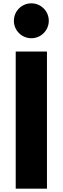

<svg xmlns="http://www.w3.org/2000/svg" viewBox="-20 -1135 377 1155"><path d="M262.5 -825H74.5V0H262.5ZM168.5 -1115C110.5 -1115 63.5 -1068 63.5 -1010C63.5 -952 110.5 -905 168.5 -905C226.5 -905 273.5 -952 273.5 -1010C273.5 -1068 226.5 -1115 168.5 -1115Z"/></svg>

Font: Sztylet
Style: Bd
Weight: 700
Foundry: Cannot Into Space Fonts, PlusOne Fonts
Version: Version 0.12